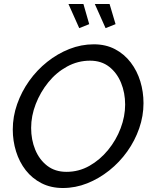

<svg xmlns="http://www.w3.org/2000/svg" viewBox="-20 -937 761 962"><path d="M295 5Q235 5 188 -19Q141 -43 109 -84Q77 -125 60.5 -178Q44 -231 44 -288Q44 -353 66 -415.5Q88 -478 126.5 -532Q165 -586 216.5 -627Q268 -668 327.5 -691.5Q387 -715 450 -715Q510 -715 556.5 -690.5Q603 -666 635 -624Q667 -582 683 -529.5Q699 -477 699 -420Q699 -356 677.5 -294Q656 -232 617.5 -178Q579 -124 527.5 -83Q476 -42 417 -18.5Q358 5 295 5ZM313 -76Q375 -76 428 -106Q481 -136 521.5 -185.5Q562 -235 584.5 -294.5Q607 -354 607 -413Q607 -472 586.5 -522Q566 -572 527 -602.5Q488 -633 431 -633Q370 -633 316 -603.5Q262 -574 222 -524.5Q182 -475 159 -415.5Q136 -356 136 -296Q136 -237 156.5 -187Q177 -137 216.5 -106.5Q256 -76 313 -76ZM455 -917H529L559 -816L509 -796ZM323 -917H398L427 -816L377 -796Z"/></svg>

Font: Raleway Medium
Style: Italic
Weight: 500
Italic angle: -12°
Designer: Matt McInerney, Pablo Impallari, Rodrigo Fuenzalida
Foundry: Matt McInerney, Pablo Impallari, Rodrigo Fuenzalida
Version: Version 4.026